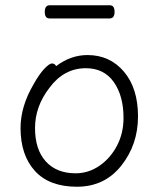

<svg xmlns="http://www.w3.org/2000/svg" viewBox="-20 -693 602 729"><path d="M396 -623H168Q150 -623 150 -648Q150 -673 169 -673H397Q415 -673 415 -648Q415 -623 396 -623ZM193 -442Q249 -484 312 -484Q397 -484 450.5 -421Q504 -358 504 -251Q504 -144 440.5 -64Q377 16 272 16Q167 16 112.5 -44Q58 -104 58 -207Q58 -289 108 -374Q128 -410 147.5 -431Q167 -452 177.5 -452Q188 -452 193 -442ZM267 -35Q316 -35 357.5 -63.5Q399 -92 424 -139.5Q449 -187 449 -245Q449 -329 412 -381.5Q375 -434 306 -434Q223 -434 168 -360Q113 -289 113 -207Q113 -125 154 -80Q195 -35 267 -35Z"/></svg>

Font: LXGW WenKai Light
Style: Regular
Weight: 300
Designer: LXGW / Fontworks Inc.
Foundry: LXGW / Fontworks Inc.
Version: Version 1.501; October 10, 2024